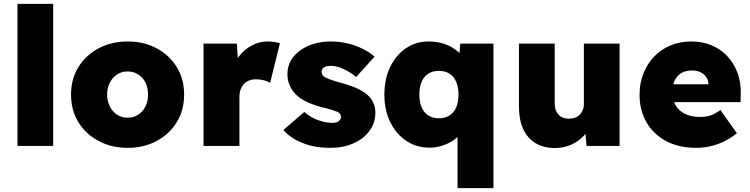

<svg xmlns="http://www.w3.org/2000/svg" viewBox="-20 -760 3905 1000"><path d="M71 0V-740H257V0Z M350 -267Q350 -348 388 -410Q426 -472 493 -508Q560 -544 645 -544Q730 -544 796.5 -508Q863 -472 901 -410Q939 -348 939 -267Q939 -186 901 -124Q863 -62 796.5 -26Q730 10 645 10Q560 10 493 -26Q426 -62 388 -124Q350 -186 350 -267ZM751 -267Q751 -303 737.5 -330Q724 -357 699.5 -372.5Q675 -388 645 -388Q614 -388 590 -372.5Q566 -357 552 -329.5Q538 -302 538 -267Q538 -233 552 -205.5Q566 -178 590 -162.5Q614 -147 645 -147Q675 -147 699.5 -162.5Q724 -178 737.5 -205.5Q751 -233 751 -267Z M1040 0V-533H1214L1224 -358L1185 -388Q1198 -432 1225.5 -467.5Q1253 -503 1292 -523.5Q1331 -544 1374 -544Q1392 -544 1408 -541.5Q1424 -539 1438 -535L1387 -329Q1376 -336 1356 -341.5Q1336 -347 1313 -347Q1293 -347 1277 -340.5Q1261 -334 1250 -322Q1239 -310 1233 -293.5Q1227 -277 1227 -255V0Z M1456 -83 1565 -177Q1597 -148 1637.5 -134Q1678 -120 1709 -120Q1720 -120 1729 -122Q1738 -124 1743.5 -128.5Q1749 -133 1752.5 -138.5Q1756 -144 1756 -151Q1756 -168 1739 -177Q1730 -181 1709.5 -187.5Q1689 -194 1655 -202Q1613 -213 1580 -228.5Q1547 -244 1524 -265Q1502 -286 1489.5 -313.5Q1477 -341 1477 -374Q1477 -414 1495 -445Q1513 -476 1545 -498.5Q1577 -521 1617 -532.5Q1657 -544 1699 -544Q1746 -544 1787.5 -534.5Q1829 -525 1865.5 -507.5Q1902 -490 1931 -465L1835 -359Q1818 -374 1795.5 -387Q1773 -400 1749 -408.5Q1725 -417 1704 -417Q1691 -417 1682 -415Q1673 -413 1667 -409Q1661 -405 1658 -399Q1655 -393 1655 -386Q1655 -377 1660 -369Q1665 -361 1676 -356Q1685 -351 1706.5 -343.5Q1728 -336 1769 -325Q1815 -312 1849 -295Q1883 -278 1904 -256Q1919 -239 1927 -218.5Q1935 -198 1935 -173Q1935 -120 1904.5 -78.5Q1874 -37 1821 -13.5Q1768 10 1700 10Q1617 10 1554 -16Q1491 -42 1456 -83Z M2363 220V-130L2404 -118Q2399 -92 2382 -68.5Q2365 -45 2339.5 -28Q2314 -11 2282.5 -1Q2251 9 2217 9Q2149 9 2096 -26.5Q2043 -62 2012.5 -124Q1982 -186 1982 -267Q1982 -349 2012 -411Q2042 -473 2094 -508.5Q2146 -544 2213 -544Q2250 -544 2283.5 -534.5Q2317 -525 2343 -508Q2369 -491 2386 -468.5Q2403 -446 2407 -420L2368 -412L2377 -533H2550V220ZM2368 -267Q2368 -306 2356 -334Q2344 -362 2321 -376.5Q2298 -391 2266 -391Q2234 -391 2211 -376.5Q2188 -362 2176 -334Q2164 -306 2164 -267Q2164 -229 2176 -201Q2188 -173 2211 -158.5Q2234 -144 2266 -144Q2298 -144 2321 -158.5Q2344 -173 2356 -200.5Q2368 -228 2368 -267Z M2683 -204V-533H2869V-223Q2869 -197 2878 -179Q2887 -161 2903 -151.5Q2919 -142 2942 -142Q2960 -142 2974.5 -147Q2989 -152 2999 -162.5Q3009 -173 3015 -186.5Q3021 -200 3021 -216V-533H3207V0H3035L3025 -108L3060 -120Q3049 -83 3021 -53Q2993 -23 2954 -6Q2915 11 2871 11Q2811 11 2769 -14.5Q2727 -40 2705 -88Q2683 -136 2683 -204Z M3311 -266Q3311 -326 3331 -377Q3351 -428 3387 -465.5Q3423 -503 3472.5 -523.5Q3522 -544 3581 -544Q3639 -544 3686.5 -524Q3734 -504 3768.5 -467Q3803 -430 3821.5 -380Q3840 -330 3838 -270L3837 -228H3417L3394 -321H3688L3670 -301V-320Q3670 -342 3658.5 -358.5Q3647 -375 3628 -384Q3609 -393 3585 -393Q3551 -393 3528.5 -379.5Q3506 -366 3494 -341Q3482 -316 3482 -281Q3482 -241 3498.5 -212Q3515 -183 3547.5 -167Q3580 -151 3627 -151Q3658 -151 3681.5 -159Q3705 -167 3732 -187L3818 -66Q3783 -38 3747.5 -21.5Q3712 -5 3677 2.5Q3642 10 3606 10Q3515 10 3449 -25.5Q3383 -61 3347 -123.5Q3311 -186 3311 -266Z"/></svg>

Font: Mach ExtraBold
Style: Regular
Weight: 800
Version: Version 1.002